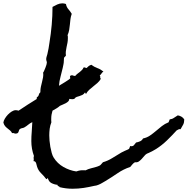

<svg xmlns="http://www.w3.org/2000/svg" viewBox="-120 -945 1133 1160"><path d="M504.9 -512.7Q497.1 -507.8 493.2 -501Q489.3 -494.1 482.4 -489.3Q485.4 -486.3 485.4 -484.4V-477.5Q485.4 -474.6 486.3 -472.7Q487.3 -470.7 489.3 -468.8Q480.5 -454.1 468.3 -443.4Q456.1 -432.6 443.4 -422.9Q430.7 -413.1 418.9 -402.3Q407.2 -391.6 399.4 -377L393.6 -386.7Q386.7 -376 377.9 -371.6Q369.1 -367.2 360.4 -364.7Q351.6 -362.3 343.3 -359.4Q335 -356.4 330.1 -348.6Q324.2 -345.7 317.4 -345.7Q312.5 -345.7 308.1 -346.2Q303.7 -346.7 298.8 -347.7Q298.8 -338.9 292.5 -332.5Q286.1 -326.2 276.9 -321.3Q267.6 -316.4 257.8 -312.5Q248 -308.6 242.2 -305.7Q231.4 -295.9 220.2 -289.6Q209 -283.2 197.3 -276.4Q193.4 -263.7 191.4 -252Q189.5 -240.2 189.5 -226.6V-215.8Q189.5 -210.9 190.4 -206.1Q182.6 -186.5 180.2 -167Q177.7 -147.5 177.7 -127Q177.7 -113.3 179.2 -95.2Q180.7 -77.1 184.1 -58.1Q187.5 -39.1 192.4 -21.5Q197.3 -3.9 204.1 6.8Q226.6 43 263.7 64Q300.8 85 340.8 90.8Q357.4 85 368.7 84Q379.9 83 397.5 84Q412.1 76.2 428.2 72.3Q444.3 68.4 460.9 63.5Q465.8 61.5 471.2 60.1Q476.6 58.6 481.4 55.7Q486.3 53.7 491.7 46.9Q497.1 40 502 35.2Q532.2 26.4 558.6 9.8Q585 -6.8 613.3 -23.4Q631.8 -33.2 653.3 -42Q661.1 -44.9 662.1 -50.3Q663.1 -55.7 667 -63.5Q668.9 -61.5 672.9 -61.5Q684.6 -61.5 689.9 -68.8Q695.3 -76.2 702.1 -84Q713.9 -85.9 726.1 -91.3Q738.3 -96.7 744.1 -108.4Q767.6 -113.3 786.1 -126Q804.7 -138.7 822.3 -153.8Q839.8 -168.9 857.9 -183.1Q876 -197.3 898.4 -206.1Q900.4 -210.9 901.9 -214.8Q903.3 -218.8 905.3 -223.6Q920.9 -225.6 930.7 -232.9Q940.4 -240.2 954.1 -248Q965.8 -246.1 976.1 -240.2Q986.3 -234.4 993.2 -223.6Q993.2 -205.1 986.8 -192.4Q980.5 -179.7 970.7 -164.1Q969.7 -165 966.8 -165Q960.9 -165 956.5 -162.1Q952.1 -159.2 947.3 -157.2Q918.9 -126 888.7 -96.7Q858.4 -67.4 823.2 -44.9Q813.5 -39.1 803.7 -33.7Q793.9 -28.3 783.2 -23.4Q779.3 -21.5 775.9 -20Q772.5 -18.6 767.6 -16.6Q758.8 -11.7 751.5 -2.4Q744.1 6.8 735.8 15.6Q727.5 24.4 718.3 30.8Q709 37.1 695.3 35.2Q685.5 41 679.7 48.3Q673.8 55.7 667 63.5Q626 77.1 590.3 101.6Q554.7 126 517.6 148.4Q506.8 154.3 496.6 160.6Q486.3 167 473.6 171.9Q461.9 176.8 450.2 177.7Q417 185.5 384.8 190.4Q352.5 195.3 318.4 195.3Q298.8 195.3 278.8 192.9Q258.8 190.4 239.3 185.5Q240.2 182.6 237.3 181.6L232.4 179.7Q230.5 178.7 228.5 177.2Q226.6 175.8 228.5 171.9Q208 169.9 190.9 161.1Q173.8 152.3 168.9 129.9Q167 131.8 165 134.8Q163.1 137.7 159.2 136.7Q145.5 118.2 127.9 101.1Q110.4 84 103.5 60.5L98.6 42Q94.7 28.3 82 28.3Q84 24.4 84 18.6Q84 15.6 83.5 12.7Q83 9.8 83 6.8Q83 2.9 85 -2.9Q69.3 -45.9 69.3 -92.8Q69.3 -121.1 71.8 -149.9Q74.2 -178.7 75.2 -207Q61.5 -201.2 50.8 -191.9Q40 -182.6 26.4 -174.8Q20.5 -171.9 14.2 -170.9Q7.8 -169.9 2.9 -167Q-2 -164.1 -3.9 -160.6Q-5.9 -157.2 -6.3 -153.8Q-6.8 -150.4 -8.8 -146.5Q-10.7 -142.6 -15.6 -139.6Q-21.5 -137.7 -24.4 -137.7Q-30.3 -137.7 -35.6 -140.1Q-41 -142.6 -46.9 -140.6Q-51.8 -150.4 -59.1 -156.7Q-66.4 -163.1 -74.2 -168.9Q-82 -174.8 -88.9 -182.6Q-95.7 -190.4 -99.6 -204.1Q-98.6 -214.8 -90.8 -228Q-83 -241.2 -72.3 -252.4Q-61.5 -263.7 -48.8 -271.5Q-36.1 -279.3 -25.4 -279.3Q-16.6 -279.3 -7.8 -276.4Q19.5 -294.9 46.9 -312.5Q74.2 -330.1 101.6 -346.7L102.5 -357.4Q112.3 -362.3 114.3 -372.1Q116.2 -381.8 124 -387.7V-392.6Q124 -407.2 127 -420.9L133.8 -449.2Q137.7 -463.9 140.1 -478Q142.6 -492.2 140.6 -506.8Q143.6 -509.8 147 -518.1Q150.4 -526.4 154.3 -535.6Q158.2 -544.9 160.6 -553.7Q163.1 -562.5 163.1 -566.4Q163.1 -571.3 161.1 -576.7Q159.2 -582 159.2 -587.9Q159.2 -594.7 161.6 -602.5Q164.1 -610.4 166 -617.2Q169.9 -633.8 173.3 -651.9Q176.8 -669.9 178.7 -686.5Q187.5 -740.2 192.4 -794.4Q197.3 -848.6 197.3 -903.3Q210.9 -911.1 226.1 -918Q241.2 -924.8 256.8 -924.8Q261.7 -924.8 267.6 -923.8Q273.4 -922.9 278.3 -920.9Q282.2 -901.4 293 -889.6Q303.7 -877.9 313.5 -861.3Q307.6 -845.7 305.7 -829.6Q303.7 -813.5 302.2 -796.9Q300.8 -780.3 297.9 -763.7Q294.9 -747.1 288.1 -732.4Q290 -727.5 290 -722.7V-712.9Q290 -699.2 287.6 -686.5Q285.2 -673.8 282.2 -660.6Q279.3 -647.5 277.8 -634.8Q276.4 -622.1 278.3 -609.4Q275.4 -604.5 272 -602.1Q268.6 -599.6 266.6 -594.7Q265.6 -589.8 266.1 -585.4Q266.6 -581.1 265.6 -576.2Q265.6 -565.4 263.2 -555.2Q260.7 -544.9 258.8 -534.2Q252.9 -507.8 245.6 -481.4Q238.3 -455.1 236.3 -426.8Q239.3 -428.7 250.5 -435.5Q261.7 -442.4 273.9 -449.7Q286.1 -457 295.4 -463.9Q304.7 -470.7 304.7 -472.7Q304.7 -474.6 303.7 -477.1Q302.7 -479.5 302.7 -482.4Q302.7 -486.3 306.6 -488.3Q310.5 -490.2 314.5 -490.2Q319.3 -490.2 322.8 -488.3Q326.2 -486.3 331.1 -486.3Q335 -486.3 335.9 -487.3Q340.8 -494.1 348.1 -499.5Q355.5 -504.9 362.8 -510.7Q370.1 -516.6 376 -522.9Q381.8 -529.3 384.8 -537.1Q386.7 -538.1 389.6 -538.1Q392.6 -538.1 396 -536.1Q399.4 -534.2 403.3 -534.2Q412.1 -542 415.5 -545.4Q418.9 -548.8 431.6 -553.7Q448.2 -541 468.3 -533.7Q488.3 -526.4 504.9 -512.7Z"/></svg>

Font: Rock Salt
Style: Regular
Weight: 400
Version: Version 1.001